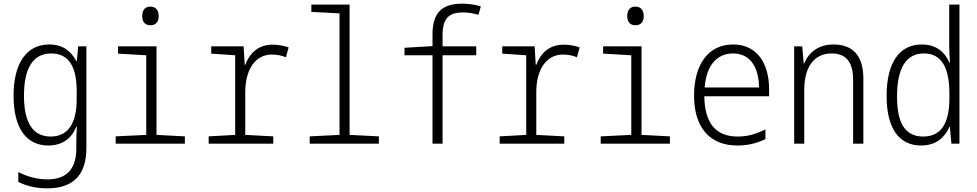

<svg xmlns="http://www.w3.org/2000/svg" viewBox="-20 -785 5340 1049"><path d="M238 244C386 244 452 165 452 23V-532H407L400 -452H396C368 -506 323 -542 249 -542C122 -542 54 -435 54 -262C54 -85 124 10 244 10C318 10 371 -27 397 -93H400C398 -64 397 -36 397 -10V25C397 131 351 195 239 195C183 195 125 179 80 155V209C124 231 177 244 238 244ZM257 -39C159 -39 111 -115 111 -263C111 -407 157 -493 260 -493C359 -493 399 -416 399 -287V-242C399 -126 361 -39 257 -39Z M802 -647C832 -647 847 -667 847 -697C847 -729 831 -749 802 -749C772 -749 757 -729 757 -697C757 -666 772 -647 802 -647ZM612 0H990V-40L835 -48V-532H625V-492L779 -483V-48L612 -40Z M1120 0H1473V-40L1320 -48V-281C1320 -403 1373 -487 1466 -487C1491 -487 1520 -482 1542 -472L1557 -526C1533 -535 1500 -541 1470 -541C1391 -541 1344 -495 1320 -431H1317L1311 -532H1134V-492L1265 -483V-48L1120 -40Z M1672 0H2050V-40L1890 -48V-760H1681V-720L1835 -712V-48L1672 -40Z M2343 0H2398V-483H2582V-532H2398V-592C2398 -686 2433 -717 2510 -717C2538 -717 2569 -712 2594 -704L2607 -750C2581 -758 2545 -765 2506 -765C2396 -765 2343 -717 2343 -597V-533L2190 -524V-483H2343Z M2710 0H3063V-40L2910 -48V-281C2910 -403 2963 -487 3056 -487C3081 -487 3110 -482 3132 -472L3147 -526C3123 -535 3090 -541 3060 -541C2981 -541 2934 -495 2910 -431H2907L2901 -532H2724V-492L2855 -483V-48L2710 -40Z M3452 -647C3482 -647 3497 -667 3497 -697C3497 -729 3481 -749 3452 -749C3422 -749 3407 -729 3407 -697C3407 -666 3422 -647 3452 -647ZM3262 0H3640V-40L3485 -48V-532H3275V-492L3429 -483V-48L3262 -40Z M4009 10C4065 10 4115 -2 4162 -25V-78C4111 -53 4066 -39 4010 -39C3891 -39 3830 -112 3828 -259H4182V-297C4182 -437 4118 -542 3985 -542C3847 -542 3772 -429 3772 -262C3772 -94 3853 10 4009 10ZM4127 -307H3830C3839 -428 3897 -493 3985 -493C4080 -493 4126 -416 4127 -307Z M4319 0H4374V-292C4374 -424 4431 -493 4524 -493C4601 -493 4641 -448 4641 -348V0H4697V-356C4697 -484 4636 -542 4534 -542C4451 -542 4398 -498 4374 -439H4371L4363 -532H4319Z M5012 10C5097 10 5143 -37 5167 -91H5170L5178 0H5222V-760H5166V-537C5166 -507 5168 -474 5170 -443H5167C5145 -496 5098 -542 5017 -542C4894 -542 4824 -444 4824 -261C4824 -84 4892 10 5012 10ZM5024 -39C4924 -39 4881 -114 4881 -257C4881 -414 4931 -493 5028 -493C5127 -493 5167 -411 5167 -275V-248C5167 -119 5127 -39 5024 -39Z"/></svg>

Font: Noto Sans Mono Condensed Light
Style: Regular
Weight: 300
Width: 3
Designer: Monotype Design Team
Foundry: Monotype Imaging Inc.
Version: Version 2.014